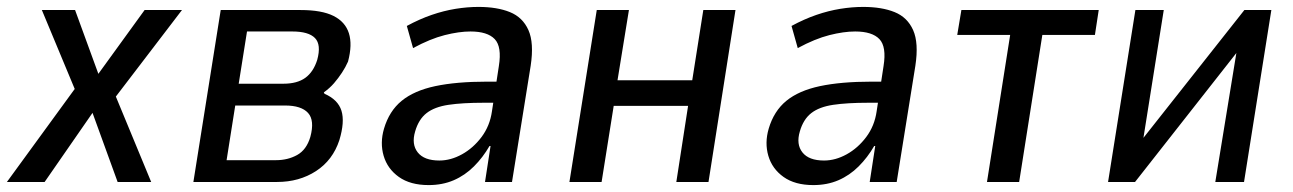

<svg xmlns="http://www.w3.org/2000/svg" viewBox="-37 -526 3738 555"><path d="M-17 0 190 -284 196 -228 84 -497H180L249 -308H244L381 -497H489L285 -230V-278L400 0H303L230 -201L232 -202L92 0Z M522 0 601 -497H832Q893 -497 927 -480Q961 -463 971.5 -430Q982 -397 969 -348Q962 -332 951.5 -316Q941 -300 928.5 -285.5Q916 -271 899 -259L901 -255Q940 -238 950 -206Q960 -174 944 -121Q925 -63 876.5 -31.5Q828 0 764 0ZM618 -63H761Q795 -63 822 -78Q849 -93 860 -130Q873 -178 853.5 -199.5Q834 -221 787 -221H643ZM653 -284H782Q822 -284 845.5 -301Q869 -318 880 -353Q892 -397 873.5 -416Q855 -435 808 -435H677Z M1202 9Q1149 9 1116 -14.5Q1083 -38 1072 -75.5Q1061 -113 1073 -154Q1088 -205 1124 -234.5Q1160 -264 1221 -277Q1282 -290 1371 -290H1414L1405 -229H1361Q1300 -229 1259.5 -223Q1219 -217 1196 -199Q1173 -181 1163 -146Q1152 -109 1170.5 -85.5Q1189 -62 1233 -62Q1266 -62 1298.5 -80Q1331 -98 1355 -130Q1379 -162 1385 -204L1405 -335Q1414 -391 1393 -413Q1372 -435 1323 -435Q1290 -435 1248.5 -424.5Q1207 -414 1157 -387L1139 -451Q1176 -471 1211 -483Q1246 -495 1280 -500.5Q1314 -506 1346 -506Q1400 -506 1437 -491Q1474 -476 1490.5 -439Q1507 -402 1497 -336L1443 0H1365L1381 -104H1378Q1359 -71 1333 -45Q1307 -19 1274.5 -5Q1242 9 1202 9Z M1609 0 1688 -497H1781L1748 -294H1964L1996 -497H2089L2011 0H1918L1952 -220H1737L1702 0Z M2314 9Q2261 9 2228 -14.5Q2195 -38 2184 -75.5Q2173 -113 2185 -154Q2200 -205 2236 -234.5Q2272 -264 2333 -277Q2394 -290 2483 -290H2526L2517 -229H2473Q2412 -229 2371.5 -223Q2331 -217 2308 -199Q2285 -181 2275 -146Q2264 -109 2282.5 -85.5Q2301 -62 2345 -62Q2378 -62 2410.5 -80Q2443 -98 2467 -130Q2491 -162 2497 -204L2517 -335Q2526 -391 2505 -413Q2484 -435 2435 -435Q2402 -435 2360.5 -424.5Q2319 -414 2269 -387L2251 -451Q2288 -471 2323 -483Q2358 -495 2392 -500.5Q2426 -506 2458 -506Q2512 -506 2549 -491Q2586 -476 2602.5 -439Q2619 -402 2609 -336L2555 0H2477L2493 -104H2490Q2471 -71 2445 -45Q2419 -19 2386.5 -5Q2354 9 2314 9Z M2816 0 2883 -425H2730L2742 -497H3139L3128 -425H2976L2909 0Z M3166 0 3245 -497H3327L3265 -107H3252L3560 -497H3638L3559 0H3476L3540 -392H3552L3244 0Z"/></svg>

Font: Nunito Sans 7pt Condensed Medium
Style: Italic
Weight: 500
Width: 3
Italic angle: -9°
Designer: Vernon Adams
Foundry: Vernon Adams
Version: Version 3.101;gftools[0.9.27]